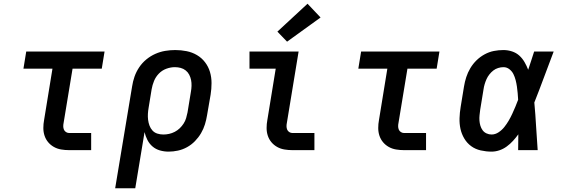

<svg xmlns="http://www.w3.org/2000/svg" viewBox="-20 -807 3040 1032"><path d="M352 0Q330 0 309 -3.5Q288 -7 270 -17Q252 -27 239 -42.5Q226 -58 219.5 -77.5Q213 -97 213 -119Q213 -141 217 -162L262 -438H106L121 -530H542L527 -438H370L322 -147Q320 -138 320 -128.5Q320 -119 323.5 -110.5Q327 -102 335 -97Q343 -92 352 -92H470V0Z M599 205 690 -342Q694 -369 703 -395Q712 -421 728 -445Q744 -469 766.5 -487.5Q789 -506 815 -517.5Q841 -529 868 -533.5Q895 -538 922 -538Q953 -538 983 -532Q1013 -526 1038.5 -511Q1064 -496 1082 -472.5Q1100 -449 1108.5 -420.5Q1117 -392 1117 -360.5Q1117 -329 1112 -298L1093 -188Q1089 -163 1081.5 -138.5Q1074 -114 1060.5 -91Q1047 -68 1028 -48.5Q1009 -29 985.5 -16Q962 -3 936.5 2.5Q911 8 886 8Q862 8 839.5 1.5Q817 -5 800 -19.5Q783 -34 772.5 -54.5Q762 -75 757 -97L707 205ZM858 -84Q874 -84 889.5 -87.5Q905 -91 919.5 -98.5Q934 -106 946 -117.5Q958 -129 967 -143Q976 -157 980.5 -172.5Q985 -188 988 -203L1006 -313Q1009 -329 1009.5 -345.5Q1010 -362 1007 -377Q1004 -392 997 -405.5Q990 -419 978 -428.5Q966 -438 951 -442Q936 -446 920 -446Q897 -446 874 -437.5Q851 -429 834 -411.5Q817 -394 808 -372Q799 -350 795 -327L779 -229Q776 -212 775 -195.5Q774 -179 776 -163Q778 -147 783.5 -132Q789 -117 799.5 -105.5Q810 -94 825.5 -89Q841 -84 858 -84Z M1552 0Q1530 0 1509 -3.5Q1488 -7 1470 -17Q1452 -27 1439 -42.5Q1426 -58 1419.5 -77.5Q1413 -97 1413 -119Q1413 -141 1417 -162L1462 -438H1321V-530H1585L1522 -147Q1520 -138 1520 -128.5Q1520 -119 1523.5 -110.5Q1527 -102 1535 -97Q1543 -92 1552 -92H1670V0ZM1523 -583 1471 -637 1633 -787 1703 -713Z M2152 0Q2130 0 2109 -3.5Q2088 -7 2070 -17Q2052 -27 2039 -42.5Q2026 -58 2019.5 -77.5Q2013 -97 2013 -119Q2013 -141 2017 -162L2062 -438H1906L1921 -530H2342L2327 -438H2170L2122 -147Q2120 -138 2120 -128.5Q2120 -119 2123.5 -110.5Q2127 -102 2135 -97Q2143 -92 2152 -92H2270V0Z M2622 8Q2593 8 2564 1.5Q2535 -5 2512.5 -21.5Q2490 -38 2475.5 -62.5Q2461 -87 2455 -114.5Q2449 -142 2450 -172Q2451 -202 2456 -232L2474 -342Q2478 -367 2486 -392Q2494 -417 2508 -440.5Q2522 -464 2541.5 -483Q2561 -502 2585 -515Q2609 -528 2634.5 -533Q2660 -538 2686 -538Q2710 -538 2732.5 -530.5Q2755 -523 2771.5 -508Q2788 -493 2799.5 -473Q2811 -453 2819 -432Q2827 -456 2835 -480.5Q2843 -505 2851 -530H2956Q2930 -462 2904.5 -393Q2879 -324 2852 -256Q2858 -192 2861.5 -128Q2865 -64 2870 0H2765Q2765 -21 2765.5 -42.5Q2766 -64 2766 -85Q2753 -67 2737.5 -50Q2722 -33 2703.5 -19.5Q2685 -6 2664 1Q2643 8 2622 8ZM2622 -84Q2642 -84 2660 -96Q2678 -108 2691 -124.5Q2704 -141 2714.5 -159Q2725 -177 2733.5 -195.5Q2742 -214 2750 -233Q2758 -252 2765 -271Q2764 -289 2762.5 -306.5Q2761 -324 2758.5 -341.5Q2756 -359 2751.5 -376.5Q2747 -394 2739.5 -409Q2732 -424 2718 -435Q2704 -446 2686 -446Q2672 -446 2657.5 -441.5Q2643 -437 2631.5 -428Q2620 -419 2610.5 -407Q2601 -395 2595 -381.5Q2589 -368 2585 -354.5Q2581 -341 2579 -327L2561 -217Q2559 -202 2557.5 -187.5Q2556 -173 2557 -159Q2558 -145 2562 -131.5Q2566 -118 2574 -107Q2582 -96 2595 -90Q2608 -84 2622 -84Z"/></svg>

Font: Iosevka Curly Slab SmBdExObl
Style: Regular
Weight: 600
Width: 7
Italic angle: -9°
Monospace: yes
Designer: Belleve Invis
Foundry: Belleve Invis
Version: Version 11.1.0; ttfautohint (v1.8.3)